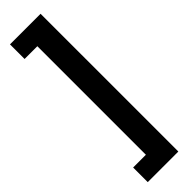

<svg xmlns="http://www.w3.org/2000/svg" viewBox="-305 -729 883 883"><g transform="rotate(-45 136.5 -287.0)"><path d="M25 161V66H108V-640H25V-735H224V161Z"/></g></svg>

Font: Archivo Narrow
Style: Bold
Weight: 700
Designer: Hector Gatti
Foundry: Omnibus-Type
Version: Version 3.002